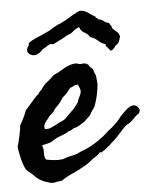

<svg xmlns="http://www.w3.org/2000/svg" viewBox="-76 -575 516 652"><g transform="rotate(-5 182.0 -249.0)"><path d="M165 -278.3Q158.2 -269.5 151.4 -261.7Q144.5 -253.9 135.7 -247.1Q129.9 -236.3 122.1 -227.5Q114.3 -218.8 106.4 -210.9Q102.5 -203.1 97.7 -198.7Q92.8 -194.3 86.9 -189.5Q84 -184.6 79.6 -179.7Q75.2 -174.8 71.8 -169.9Q68.4 -165 66.4 -159.2Q64.5 -153.3 67.4 -146.5Q78.1 -144.5 88.9 -149.4Q99.6 -154.3 107.4 -158.2Q115.2 -163.1 123.5 -166.5Q131.8 -169.9 138.7 -174.8L164.1 -200.2Q170.9 -206.1 175.8 -212.9Q180.7 -219.7 186.5 -227.5Q188.5 -237.3 194.3 -247.6Q200.2 -257.8 199.2 -267.6Q198.2 -273.4 195.8 -277.8Q193.4 -282.2 192.4 -287.1Q182.6 -287.1 177.2 -283.7Q171.9 -280.3 165 -278.3ZM7.8 -215.8Q9.8 -216.8 16.1 -224.1Q22.5 -231.4 30.3 -240.7Q38.1 -250 44.9 -257.3Q51.8 -264.6 54.7 -265.6Q57.6 -270.5 60.1 -273.9Q62.5 -277.3 67.4 -280.3Q75.2 -294.9 87.9 -304.2Q100.6 -313.5 112.3 -326.2Q130.9 -334 149.9 -346.2Q168.9 -358.4 192.4 -359.4Q203.1 -354.5 213.4 -356.4Q223.6 -358.4 232.4 -351.6Q237.3 -342.8 241.2 -340.3Q245.1 -337.9 247.1 -335Q251 -322.3 252.9 -318.8Q254.9 -315.4 255.9 -310.5Q256.8 -295.9 257.8 -289.6Q258.8 -283.2 257.8 -277.3Q254.9 -251 248 -227.5Q246.1 -221.7 244.1 -215.3Q242.2 -209 239.3 -204.1Q232.4 -195.3 229 -189Q225.6 -182.6 222.7 -178.7Q210.9 -167 202.1 -159.2Q193.4 -154.3 184.6 -148.4Q175.8 -142.6 165 -140.6Q160.2 -137.7 156.2 -135.3Q152.3 -132.8 146.5 -131.8Q136.7 -125 127 -121.6Q117.2 -118.2 106.4 -113.3Q100.6 -111.3 93.8 -106.4Q86.9 -101.6 80.1 -98.6Q74.2 -96.7 65.9 -95.2Q57.6 -93.8 52.7 -91.8Q57.6 -81.1 56.6 -67.4Q55.7 -53.7 61.5 -43Q74.2 -40 89.4 -38.6Q104.5 -37.1 118.2 -39.1Q123 -40 128.9 -42.5Q134.8 -44.9 140.6 -45.9Q151.4 -47.9 161.6 -50.8Q171.9 -53.7 179.7 -58.6Q208 -68.4 234.4 -85Q260.7 -101.6 280.3 -121.1Q292 -128.9 306.2 -142.6Q320.3 -156.2 328.1 -168Q342.8 -183.6 354 -192.4Q365.2 -201.2 375 -200.2Q382.8 -200.2 390.1 -190.9Q397.5 -181.6 388.7 -170.9Q378.9 -165 368.2 -153.3Q357.4 -141.6 345.7 -136.7Q336.9 -130.9 323.7 -115.2Q310.5 -99.6 301.8 -91.8Q297.9 -87.9 291.5 -82.5Q285.2 -77.1 281.2 -72.3Q267.6 -60.5 252 -50.8Q246.1 -52.7 243.2 -48.8Q240.2 -44.9 235.4 -41Q232.4 -39.1 229 -37.1Q225.6 -35.2 222.7 -33.2Q214.8 -26.4 205.6 -19.5Q196.3 -12.7 186.5 -7.8Q167 3.9 147.5 12.2Q127.9 20.5 109.4 33.2Q103.5 34.2 98.6 34.7Q93.8 35.2 88.9 36.1Q83 38.1 78.6 38.1Q74.2 38.1 66.4 36.1Q48.8 31.2 37.1 24.4Q25.4 17.6 13.7 4.9Q7.8 -1 1 -5.9Q-5.9 -10.7 -9.8 -16.6Q-12.7 -21.5 -16.6 -32.2Q-20.5 -43 -23.4 -55.2Q-26.4 -67.4 -28.3 -79.1Q-30.3 -90.8 -30.3 -96.7Q-28.3 -100.6 -25.9 -110.4Q-23.4 -120.1 -21 -131.3Q-18.6 -142.6 -17.1 -152.3Q-15.6 -162.1 -15.6 -166Q-14.6 -167 -10.7 -174.3Q-6.8 -181.6 -2.4 -190.4Q2 -199.2 4.9 -206.5Q7.8 -213.9 7.8 -215.8ZM297.9 -415Q283.2 -419.9 272.9 -429.7Q262.7 -439.5 247.1 -444.3Q241.2 -455.1 229 -461.4Q216.8 -467.8 212.9 -481.4Q200.2 -476.6 191.9 -468.8Q183.6 -460.9 171.9 -458Q159.2 -450.2 146.5 -443.8Q133.8 -437.5 120.1 -430.7Q110.4 -434.6 101.1 -427.7Q91.8 -420.9 83 -417Q79.1 -411.1 72.3 -406.7Q65.4 -402.3 58.6 -399.4Q43.9 -398.4 35.6 -405.8Q27.3 -413.1 31.2 -423.8Q32.2 -428.7 35.6 -432.1Q39.1 -435.5 37.1 -440.4Q43 -446.3 48.8 -449.2Q54.7 -452.1 62.5 -456.1Q73.2 -460.9 85.9 -466.3Q98.6 -471.7 110.4 -477.5Q118.2 -482.4 125.5 -486.8Q132.8 -491.2 140.6 -495.1Q148.4 -498 157.7 -502.4Q167 -506.8 174.8 -511.7Q197.3 -526.4 218.8 -536.1Q235.4 -536.1 247.6 -526.9Q259.8 -517.6 271.5 -511.7Q271.5 -506.8 275.4 -506.3Q279.3 -505.9 279.3 -502Q292 -500 298.3 -494.1Q304.7 -488.3 315.4 -486.3Q317.4 -481.4 320.8 -477.5Q324.2 -473.6 324.2 -467.8Q332 -460 339.4 -454.1Q346.7 -448.2 348.6 -437.5Q346.7 -427.7 342.8 -419.9Q338.9 -412.1 331.1 -408.2Q327.1 -401.4 321.8 -396.5Q316.4 -391.6 311.5 -392.6Q303.7 -404.3 300.3 -406.7Q296.9 -409.2 297.9 -415Z"/></g></svg>

Font: Seaweed Script
Style: Regular
Weight: 400
Designer: Squid
Foundry: Font Diner, Inc DBA Neapolitan
Version: Version 1.000